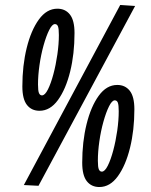

<svg xmlns="http://www.w3.org/2000/svg" viewBox="-20 -743 608 773"><path d="M70 -395Q70 -479 87.5 -550Q105 -621 136.5 -664.5Q168 -708 211 -708Q243 -708 261.5 -684.5Q280 -661 280 -610Q280 -526 262.5 -455Q245 -384 213.5 -340.5Q182 -297 139 -297Q107 -297 88.5 -320.5Q70 -344 70 -395ZM201 -646Q190 -646 178 -622Q166 -598 155.5 -560.5Q145 -523 139 -481Q133 -439 133 -403Q133 -377 137 -368Q141 -359 149 -359Q161 -359 173 -383Q185 -407 195 -444.5Q205 -482 211 -524Q217 -566 217 -602Q217 -627 213.5 -636.5Q210 -646 201 -646ZM135 5 76 2 464 -723 524 -719ZM311 -88Q311 -172 328.5 -243Q346 -314 377.5 -357.5Q409 -401 452 -401Q484 -401 502.5 -377.5Q521 -354 521 -303Q521 -219 503.5 -148Q486 -77 454.5 -33.5Q423 10 380 10Q348 10 329.5 -13.5Q311 -37 311 -88ZM442 -339Q431 -339 419 -315Q407 -291 396.5 -253.5Q386 -216 380 -174Q374 -132 374 -96Q374 -70 378 -61Q382 -52 390 -52Q402 -52 414 -76Q426 -100 436 -137.5Q446 -175 452 -217Q458 -259 458 -295Q458 -320 454.5 -329.5Q451 -339 442 -339Z"/></svg>

Font: Georama Extra Condensed SemiBold
Style: Italic
Weight: 600
Width: 2
Italic angle: -9°
Designer: Jean-Baptiste Levee
Foundry: Production Type
Version: Version 1.000